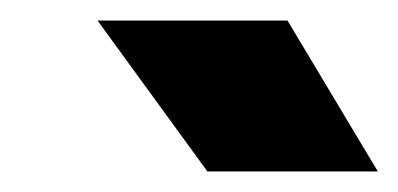

<svg xmlns="http://www.w3.org/2000/svg" viewBox="-20 -721 388 187"><path d="M182 -554 75 -701H260L348 -554Z"/></svg>

Font: Figtree Black
Style: Italic
Weight: 900
Italic angle: -9.5°
Foundry: Erik Kennedy
Version: Version 2.001;gftools[0.9.30]